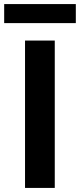

<svg xmlns="http://www.w3.org/2000/svg" viewBox="-42 -922 392 942"><path d="M80.8 -723H226.7V0H80.8ZM330 -902V-808.6H-21.5V-902Z"/></svg>

Font: Public Sans Thin
Style: Regular
Weight: 100
Designer: The Public Sans project authors (U.S. Web Design System). Libre Franklin designed by Pablo Impallari and Rodrigo Fuenzal
Version: Version 1.008